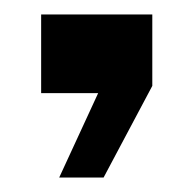

<svg xmlns="http://www.w3.org/2000/svg" viewBox="-20 -129 268 266"><path d="M62 117 116 0H37V-109H191V-10L123.5 117Z"/></svg>

Font: Big Shoulders Stencil Text SemiBold
Style: Regular
Weight: 600
Designer: Patric King
Foundry: XO Type Co
Version: Version 1.000